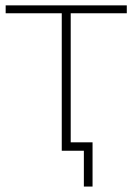

<svg xmlns="http://www.w3.org/2000/svg" viewBox="-20 -559 492 712"><path d="M291 0H209V-509.8H1V-539.1H450.2V-509.8H242.2V-31.2H323.2V132.8H291Z"/></svg>

Font: Min Sans VF VF
Style: Regular
Weight: 400
Designer: Jinseong-Kim, NotoSansCJK, Nunito
Foundry: Jinseong-Kim
Version: Version 1.420;Glyphs 3.1.2 (3151)